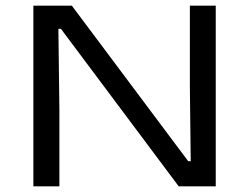

<svg xmlns="http://www.w3.org/2000/svg" viewBox="-20 -659 881 679"><path d="M234 -639 645.5 -89H654.5L651.5 -347.5V-639H743V0H612L195.5 -557H186.5L190 -273.5V0H98V-639Z"/></svg>

Font: Anek Gujarati Expanded
Style: Regular
Weight: 400
Width: 7
Designer: Mrunmayee Ghaisas (Gujarati), Yesha Goshar (Latin)
Foundry: Ek Type
Version: Version 1.003